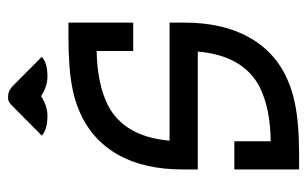

<svg xmlns="http://www.w3.org/2000/svg" viewBox="-164 -603 770 482"><g transform="rotate(-90 221.0 -362.0)"><path d="M71.8 3.9H36.6V-158.7H107.4V-67.4Q189 -68.4 242.7 -94.7Q322.8 -135.7 332.5 -250.5H36.6V-288.1Q36.6 -384.8 73.2 -450.2Q124.5 -541 238.3 -564.9Q289.1 -575.2 369.6 -575.2H405.3V-412.6H334V-504.4Q252.4 -502.9 198.7 -476.6Q118.7 -435.5 108.9 -321.3H405.3V-285.6Q405.3 -187.5 368.2 -121.6Q317.4 -30.3 203.1 -6.8Q152.3 3.9 71.8 3.9ZM270 -627.9Q244.6 -627.9 220.7 -644Q196.3 -627.9 171.4 -627.9Q136.2 -627.9 121.6 -642.1Q190.4 -710.9 194.8 -714.8Q206.1 -726.1 212.9 -726.6H221.2Q235.8 -726.1 247.6 -713.4Q251 -710.4 319.3 -642.1Q304.7 -627.9 270 -627.9Z"/></g></svg>

Font: Greenwashing Machine
Style: Regular
Weight: 400
Designer: Tup Wanders
Foundry: Free font, DO NOT SELL
Version: Version 1.00;August 10, 2023;FontCreator 11.5.0.2430 64-bit